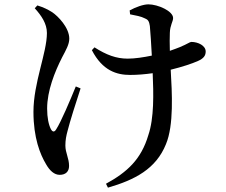

<svg xmlns="http://www.w3.org/2000/svg" viewBox="-20 -793 1040 884"><path d="M140 -755C171 -721 196 -684 196 -641C196 -550 134 -412 134 -278C134 -158 165 -82 192 -37C209 -7 230 12 255 12C282 12 298 -3 298 -29C298 -65 281 -89 281 -123C281 -148 285 -168 291 -190C301 -230 329 -320 351 -386L329 -395C303 -331 261 -232 239 -198C231 -184 222 -184 214 -199C204 -219 197 -251 197 -293C197 -375 232 -462 266 -529C284 -563 299 -589 299 -615C299 -666 247 -719 220 -737C199 -750 181 -759 152 -768ZM579 -727C604 -722 629 -718 648 -708C661 -703 667 -695 670 -673C673 -644 676 -589 679 -537C640 -529 601 -523 568 -523C515 -523 470 -540 415 -575L403 -562C452 -467 518 -448 579 -448C613 -448 648 -451 683 -456C687 -363 690 -250 663 -171C630 -59 565 0 468 53L477 71C601 35 698 -15 744 -129C781 -217 772 -366 766 -472C819 -485 864 -500 891 -512C918 -524 927 -537 927 -556C927 -583 892 -600 861 -600C854 -600 844 -591 808 -576C795 -571 780 -565 762 -559C761 -591 761 -621 762 -642C763 -677 777 -694 777 -710C777 -742 707 -773 663 -773C640 -773 604 -760 577 -745Z"/></svg>

Font: Noto Serif JP SemiBold
Style: Regular
Weight: 600
Designer: Ryoko NISHIZUKA 西塚涼子 (kana & ideographs); Frank Grießhammer (Latin, Greek & Cyrillic); Wenlong ZHANG 张文龙 (bopomofo); San
Foundry: Adobe
Version: Version 2.001;hotconv 1.1.0;makeotfexe 2.6.0